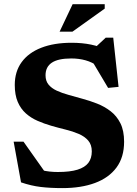

<svg xmlns="http://www.w3.org/2000/svg" viewBox="-20 -904 668 936"><path d="M514.5 -655.5 435 -664 495.5 -720.5H532L558 -480.5L507 -475.5L417.5 -626L456 -582Q429 -601 397 -610Q365 -619 327.5 -619Q263.5 -619 232.8 -598.5Q202 -578 202 -537Q202 -509.5 216.5 -491.8Q231 -474 256.2 -462.2Q281.5 -450.5 314 -441.5Q346.5 -432.5 382 -422.5Q417.5 -413 453.2 -399Q489 -385 519 -362Q549 -339 567 -303Q585 -267 585 -213Q585 -137.5 547.8 -87.2Q510.5 -37 443 -12Q375.5 13 284.5 13Q225.5 13 179 7.5Q132.5 2 82.5 -15L46.5 -213.5H94.5L233.5 -17L107.5 -103.5Q149.5 -83 184.5 -74.2Q219.5 -65.5 262 -65.5Q321.5 -65.5 357.8 -76.8Q394 -88 410.8 -110.2Q427.5 -132.5 427.5 -166Q427.5 -198.5 410 -218.8Q392.5 -239 363.2 -251.5Q334 -264 299 -272.5Q264 -281 229.5 -291Q195 -301 163 -315Q131 -329 106 -351.2Q81 -373.5 66.5 -407.2Q52 -441 52 -490Q52 -555 85.5 -601Q119 -647 181.2 -671.2Q243.5 -695.5 329 -695.5Q380.5 -695.5 424.2 -686.5Q468 -677.5 514.5 -655.5ZM270.5 -749.5 334 -883.5H490.5V-862L333 -749.5Z"/></svg>

Font: Newsreader
Style: Bold
Weight: 700
Designer: Hugues Gentile
Foundry: Production Type
Version: Version 1.003